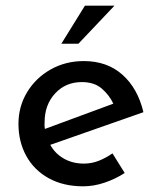

<svg xmlns="http://www.w3.org/2000/svg" viewBox="-20 -646 560 676"><path d="M273 10Q203 10 151.5 -18.5Q100 -47 72.5 -97Q45 -147 45 -210Q45 -271 75.5 -321.5Q106 -372 158.5 -401.5Q211 -431 275 -431Q357 -431 411 -383Q465 -335 485 -251L157 -136Q174 -105 205 -87.5Q236 -70 275 -70Q303 -70 328 -80Q353 -90 376 -106L419 -37Q387 -16 348.5 -3Q310 10 273 10ZM137 -215Q136 -203 138 -192L379 -281Q365 -311 338.5 -334Q312 -357 268 -357Q211 -357 174 -317Q137 -277 137 -215ZM383 -626 256 -492H196L279 -626Z"/></svg>

Font: Synthetic
Style: Regular
Weight: 400
Designer: Santiago Orozco
Foundry: Typemade
Version: Version 2.000; ttfautohint (v1.8.4.7-5d5b)